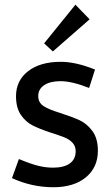

<svg xmlns="http://www.w3.org/2000/svg" viewBox="-20 -785 473 814"><path d="M167 -601.1 299.8 -765.1 359.9 -703.1 204.1 -566.9ZM382.8 -490.2 357.9 -412.1Q284.7 -440.9 236.8 -440.9Q192.9 -440.9 167.5 -424.1Q142.1 -407.2 142.1 -377.9Q142.1 -350.1 164.6 -335.4Q187 -320.8 231.9 -307.1Q285.2 -290 316.7 -275.6Q348.1 -261.2 371.6 -229.7Q395 -198.2 395 -146Q395 -75.2 344 -33.2Q293 8.8 206.1 8.8Q115.2 8.8 30.8 -29.8L60.1 -110.8Q107.9 -90.8 140.4 -82.5Q172.9 -74.2 205.1 -74.2Q251 -74.2 275.9 -92Q300.8 -109.9 300.8 -144Q300.8 -166 286.9 -180.4Q272.9 -194.8 252.4 -202.9Q231.9 -210.9 193.8 -223.1Q147.9 -238.3 118.4 -253.2Q88.9 -268.1 68.4 -298.1Q47.9 -328.1 47.9 -377Q47.9 -443.8 99.4 -483.4Q150.9 -522.9 236.8 -522.9Q299.8 -523.4 382.8 -490.2Z"/></svg>

Font: Sarala
Style: Regular
Weight: 400
Designer: Andres Torresi
Foundry: Huerta Tipografica
Version: Version 1.004;PS 001.003;hotconv 1.0.70;makeotf.lib2.5.58329